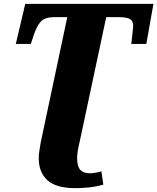

<svg xmlns="http://www.w3.org/2000/svg" viewBox="-20 -734 816 996"><path d="M371 242Q271 242 226 201Q181 160 181 87Q181 69 184 50Q187 31 191 6L329 -645H261Q213 -645 192 -622.5Q171 -600 154 -549L140 -506H62L111 -714H776L739 -506H661Q661 -509 663 -523Q665 -537 666.5 -554Q668 -571 669.5 -584.5Q671 -598 671 -600Q671 -626 653.5 -635.5Q636 -645 598 -645H531L394 -2Q387 26 383.5 48Q380 70 380 87Q380 128 396 146.5Q412 165 448 165Q456 165 474 162Q492 159 506 155L516 224Q470 236 434 239Q398 242 371 242Z"/></svg>

Font: Noto Serif Black
Style: Italic
Weight: 900
Italic angle: -12°
Designer: Monotype Design Team
Foundry: Monotype Imaging Inc.
Version: Version 2.013